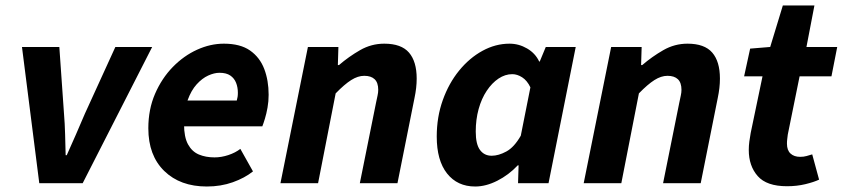

<svg xmlns="http://www.w3.org/2000/svg" viewBox="-20 -667 3068 699"><path d="M123 0 60 -496H196L213 -253Q216 -217 217 -179Q218 -141 219 -102H223Q240 -140 256.5 -177.5Q273 -215 289 -253L400 -496H534L281 0Z M733 12Q636 12 578 -44.5Q520 -101 520 -200Q520 -269 544.5 -325.5Q569 -382 609 -423Q649 -464 697.5 -486Q746 -508 795 -508Q855 -508 890.5 -483Q926 -458 942 -416Q958 -374 958 -322Q958 -298 954 -275.5Q950 -253 944.5 -235Q939 -217 935 -207H622L632 -301H842Q844 -308 845 -314.5Q846 -321 846 -329Q846 -349 839.5 -365.5Q833 -382 818.5 -392Q804 -402 779 -402Q760 -402 738 -392Q716 -382 696 -360Q676 -338 663 -302Q650 -266 650 -215Q650 -168 664.5 -141.5Q679 -115 704 -104.5Q729 -94 761 -94Q786 -94 811.5 -102.5Q837 -111 855 -125L901 -43Q871 -19 827.5 -3.5Q784 12 733 12Z M1001 0 1101 -496H1212L1210 -430H1214Q1250 -461 1291 -484.5Q1332 -508 1379 -508Q1441 -508 1469 -475.5Q1497 -443 1497 -381Q1497 -364 1495 -346.5Q1493 -329 1489 -310L1427 0H1290L1349 -293Q1352 -308 1354.5 -319Q1357 -330 1357 -340Q1357 -366 1344 -378.5Q1331 -391 1306 -391Q1283 -391 1258.5 -375.5Q1234 -360 1202 -327L1138 0Z M1710 12Q1645 12 1607.5 -35.5Q1570 -83 1570 -170Q1570 -241 1592 -302.5Q1614 -364 1651.5 -410Q1689 -456 1736.5 -482Q1784 -508 1835 -508Q1869 -508 1899 -490.5Q1929 -473 1943 -443H1945L1967 -496H2076L1977 0H1866L1868 -65H1865Q1832 -30 1790.5 -9Q1749 12 1710 12ZM1770 -100Q1795 -100 1823.5 -115.5Q1852 -131 1876 -173L1911 -349Q1899 -374 1881 -385.5Q1863 -397 1845 -397Q1819 -397 1795 -381Q1771 -365 1752 -336.5Q1733 -308 1722.5 -270Q1712 -232 1712 -188Q1712 -142 1727.5 -121Q1743 -100 1770 -100Z M2105 0 2205 -496H2316L2314 -430H2318Q2354 -461 2395 -484.5Q2436 -508 2483 -508Q2545 -508 2573 -475.5Q2601 -443 2601 -381Q2601 -364 2599 -346.5Q2597 -329 2593 -310L2531 0H2394L2453 -293Q2456 -308 2458.5 -319Q2461 -330 2461 -340Q2461 -366 2448 -378.5Q2435 -391 2410 -391Q2387 -391 2362.5 -375.5Q2338 -360 2306 -327L2242 0Z M2845 11Q2771 11 2738.5 -26Q2706 -63 2706 -121Q2706 -136 2708 -151.5Q2710 -167 2713 -183L2756 -389H2689L2711 -490L2784 -496L2830 -647H2945L2916 -496H3028L3007 -389H2891L2848 -177Q2847 -168 2846 -160.5Q2845 -153 2845 -144Q2845 -120 2858 -108Q2871 -96 2893 -96Q2906 -96 2916.5 -99Q2927 -102 2937 -105L2962 -13Q2943 -4 2912 3.5Q2881 11 2845 11Z"/></svg>

Font: Source Sans 3 ExtraLight
Style: Bold Italic
Weight: 700
Italic angle: -11°
Version: Version 3.052;hotconv 1.1.0;makeotfexe 2.6.0